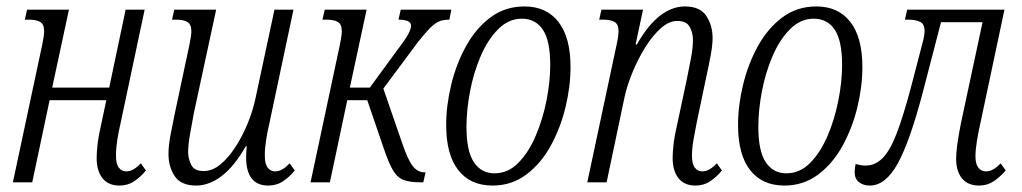

<svg xmlns="http://www.w3.org/2000/svg" viewBox="-20 -566 3171 596"><path d="M351 10Q316 10 298 -13Q280 -36 280 -75Q280 -94 283 -119.5Q286 -145 295 -184L310 -255H134L80 0H20L111 -427Q117 -455 117 -469Q117 -491 104.5 -498Q92 -505 70 -505H57L64 -536H194L142 -294H319L370 -536H429L355 -187Q348 -157 344 -131Q340 -105 340 -83Q340 -57 349 -45.5Q358 -34 372 -34Q394 -34 417 -59L433 -37Q418 -18 397.5 -4Q377 10 351 10Z M589 10Q542 10 522.5 -19Q503 -48 503 -88Q503 -113 509 -145.5Q515 -178 521 -206L568 -427Q574 -455 574 -469Q574 -491 561.5 -498Q549 -505 527 -505H514L521 -536H651L582 -216Q575 -179 569.5 -147.5Q564 -116 564 -93Q564 -74 573.5 -54.5Q583 -35 612 -35Q639 -35 664 -55.5Q689 -76 711 -110Q733 -144 749.5 -184.5Q766 -225 774 -265L832 -536H891L817 -187Q810 -157 806 -131Q802 -105 802 -83Q802 -57 811 -45.5Q820 -34 834 -34Q856 -34 879 -59L895 -37Q880 -18 859.5 -4Q839 10 813 10Q744 10 744 -78Q744 -85 744.5 -94.5Q745 -104 746 -112H743Q707 -49 668 -19.5Q629 10 589 10Z M944 0 1035 -427Q1041 -455 1041 -469Q1041 -491 1028.5 -498Q1016 -505 994 -505H981L988 -536H1118L1066 -294H1128L1212 -409Q1239 -444 1247.5 -460.5Q1256 -477 1256 -486Q1256 -505 1217 -505L1224 -536H1381L1375 -505Q1356 -505 1343 -499.5Q1330 -494 1315 -479Q1300 -464 1277 -435L1170 -291L1228 -123Q1245 -72 1260.5 -51.5Q1276 -31 1298 -31H1301L1294 0H1287Q1252 0 1232.5 -7.5Q1213 -15 1199.5 -38Q1186 -61 1171 -106L1120 -255H1058L1004 0Z M1509 10Q1440 10 1402.5 -38Q1365 -86 1365 -178Q1365 -238 1380.5 -302.5Q1396 -367 1426.5 -422.5Q1457 -478 1502.5 -512Q1548 -546 1608 -546Q1676 -546 1713.5 -498Q1751 -450 1751 -358Q1751 -298 1735.5 -233.5Q1720 -169 1689.5 -113.5Q1659 -58 1613.5 -24Q1568 10 1509 10ZM1515 -28Q1557 -28 1589 -60.5Q1621 -93 1643 -144.5Q1665 -196 1676.5 -254.5Q1688 -313 1688 -364Q1688 -440 1665 -474Q1642 -508 1600 -508Q1559 -508 1526.5 -475.5Q1494 -443 1472 -391.5Q1450 -340 1439 -282Q1428 -224 1428 -172Q1428 -97 1451 -62.5Q1474 -28 1515 -28Z M2139 10Q2104 10 2086 -13Q2068 -36 2068 -75Q2068 -95 2071 -120Q2074 -145 2083 -184L2112 -320Q2120 -359 2125.5 -388.5Q2131 -418 2131 -442Q2131 -464 2121 -482.5Q2111 -501 2082 -501Q2057 -501 2031.5 -478.5Q2006 -456 1983.5 -420Q1961 -384 1944 -343Q1927 -302 1919 -266L1863 0H1803L1894 -427Q1900 -454 1900 -469Q1900 -491 1887.5 -498Q1875 -505 1853 -505H1840L1847 -536H1976L1953 -428H1957Q1991 -488 2028.5 -517Q2066 -546 2106 -546Q2153 -546 2172.5 -516.5Q2192 -487 2192 -448Q2192 -427 2186.5 -396.5Q2181 -366 2173 -330L2143 -187Q2137 -157 2132.5 -131Q2128 -105 2128 -83Q2128 -57 2137 -45.5Q2146 -34 2160 -34Q2182 -34 2205 -59L2221 -37Q2206 -18 2185.5 -4Q2165 10 2139 10Z M2415 10Q2346 10 2308.5 -38Q2271 -86 2271 -178Q2271 -238 2286.5 -302.5Q2302 -367 2332.5 -422.5Q2363 -478 2408.5 -512Q2454 -546 2514 -546Q2582 -546 2619.5 -498Q2657 -450 2657 -358Q2657 -298 2641.5 -233.5Q2626 -169 2595.5 -113.5Q2565 -58 2519.5 -24Q2474 10 2415 10ZM2421 -28Q2463 -28 2495 -60.5Q2527 -93 2549 -144.5Q2571 -196 2582.5 -254.5Q2594 -313 2594 -364Q2594 -440 2571 -474Q2548 -508 2506 -508Q2465 -508 2432.5 -475.5Q2400 -443 2378 -391.5Q2356 -340 2345 -282Q2334 -224 2334 -172Q2334 -97 2357 -62.5Q2380 -28 2421 -28Z M2680 10Q2660 10 2646.5 -0.5Q2633 -11 2633 -32Q2633 -43 2636 -57Q2653 -52 2667 -52Q2696 -52 2719 -74.5Q2742 -97 2762.5 -149.5Q2783 -202 2807 -292L2844 -434Q2850 -456 2850 -470Q2850 -492 2835.5 -498.5Q2821 -505 2800 -505H2789L2796 -536H3098L3024 -187Q3017 -156 3012.5 -128.5Q3008 -101 3008 -81Q3008 -57 3017 -45.5Q3026 -34 3041 -34Q3063 -34 3086 -59L3102 -37Q3086 -18 3065.5 -4Q3045 10 3020 10Q2984 10 2966 -12.5Q2948 -35 2948 -73Q2948 -90 2951.5 -117Q2955 -144 2963 -184L3030 -497H2901L2846 -285Q2805 -128 2767 -59Q2729 10 2680 10Z"/></svg>

Font: Noto Serif ExtraCondensed Light
Style: Italic
Weight: 300
Width: 2
Italic angle: -12°
Designer: Monotype Design Team
Foundry: Monotype Imaging Inc.
Version: Version 2.014; ttfautohint (v1.8.4.7-5d5b)